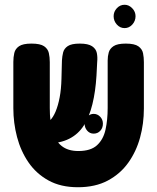

<svg xmlns="http://www.w3.org/2000/svg" viewBox="-20 -768 660 806"><path d="M307 18Q235 18 183.5 -10.5Q132 -39 99.5 -86.5Q67 -134 51.5 -193Q36 -252 36 -314V-508Q36 -528 40 -545.5Q44 -563 60 -574Q76 -585 112 -585Q149 -585 165 -574Q181 -563 185 -545.5Q189 -528 189 -507V-314Q189 -257 200.5 -217Q212 -177 238.5 -155.5Q265 -134 309 -134Q361 -134 387.5 -158.5Q414 -183 423 -224Q432 -265 432 -315V-514Q432 -532 436.5 -548Q441 -564 457 -574.5Q473 -585 508 -585Q545 -585 561 -573.5Q577 -562 580.5 -544.5Q584 -527 584 -507V-312Q584 -249 568 -190.5Q552 -132 518.5 -85Q485 -38 432.5 -10Q380 18 307 18ZM123 -166 117 -248H158Q175 -248 189 -261.5Q203 -275 213.5 -300Q224 -325 230.5 -359.5Q237 -394 238 -437L240 -514Q241 -532 245 -548Q249 -564 264.5 -574.5Q280 -585 315 -585Q350 -585 366.5 -574Q383 -563 386.5 -545.5Q390 -528 388 -508L385 -450Q381 -384 368 -331Q355 -278 332 -241.5Q309 -205 270.5 -185.5Q232 -166 177 -166ZM373 -207Q357 -207 346 -219.5Q335 -232 335 -250Q335 -266 346.5 -278Q358 -290 373 -290Q389 -290 400.5 -278Q412 -266 412 -249Q412 -231 401 -219Q390 -207 373 -207ZM503 -650Q484 -650 470.5 -665Q457 -680 457 -700Q457 -719 470.5 -733.5Q484 -748 503 -748Q521 -748 535 -733.5Q549 -719 549 -700Q549 -680 535.5 -665Q522 -650 503 -650Z"/></svg>

Font: Fredoka Condensed SemiBold
Style: Regular
Weight: 600
Width: 3
Designer: Ben Nathan
Foundry: Milena B. Brandão, Ben Nathan
Version: Version 2.001